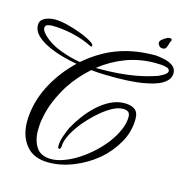

<svg xmlns="http://www.w3.org/2000/svg" viewBox="-130 -912 1079 1112"><g transform="rotate(15 409.5 -356.0)"><path d="M258 83Q169 83 123.5 27.5Q78 -28 78 -115Q78 -136 80 -156Q91 -257 141.5 -348Q192 -439 268 -511Q228 -518 180.5 -531Q133 -544 90.5 -564Q48 -584 21 -610.5Q-6 -637 -6 -672Q-6 -692 8 -704Q22 -716 42 -721.5Q62 -727 82 -727Q115 -727 159 -716Q203 -705 245.5 -688.5Q288 -672 315 -654Q319 -651 324 -646.5Q329 -642 329 -636Q329 -632 325 -630.5Q321 -629 319 -631Q267 -658 201 -673Q135 -688 76 -688Q62 -688 48 -683.5Q34 -679 34 -665Q34 -653 42.5 -641.5Q51 -630 59 -622Q100 -583 162 -559.5Q224 -536 284 -526Q356 -589 438 -626Q497 -652 560.5 -664.5Q624 -677 699 -677Q724 -675 753.5 -668.5Q783 -662 804 -646.5Q825 -631 825 -603Q825 -577 806.5 -558Q788 -539 759 -527Q730 -515 698 -509Q668 -502 633.5 -498.5Q599 -495 567 -493.5Q535 -492 514 -492Q475 -492 436.5 -493Q398 -494 360 -498Q294 -440 244 -365Q214 -317 191.5 -264.5Q169 -212 159 -155Q155 -137 153.5 -118.5Q152 -100 152 -82Q152 -21 179 19.5Q206 60 268 60Q304 60 346 44Q387 29 428.5 2Q470 -25 508 -60Q546 -95 575 -134Q604 -173 621.5 -213.5Q639 -254 639 -291Q639 -313 628 -321Q617 -329 597 -329Q571 -329 540 -314Q509 -298 477 -272.5Q445 -247 415 -215Q384 -183 361 -150Q337 -116 323 -84.5Q309 -53 309 -29Q309 -24 306.5 -17Q304 -10 298 -10Q292 -10 291 -16Q290 -22 290 -25Q290 -53 301 -84Q312 -115 323 -140Q343 -177 371.5 -216Q400 -255 436 -288.5Q472 -322 513 -342.5Q554 -363 597 -363Q636 -363 658.5 -347Q681 -331 681 -290Q681 -215 643 -147.5Q605 -80 545 -29Q484 22 408.5 52.5Q333 83 258 83ZM420 -517Q465 -517 517 -521Q569 -525 620.5 -534Q672 -543 714 -557Q725 -560 737 -564Q749 -568 759 -574Q768 -578 781.5 -587.5Q795 -597 795 -608Q795 -621 778.5 -626.5Q762 -632 741 -633Q720 -634 707 -634Q615 -634 533 -603Q451 -572 382 -517ZM726 -726Q715 -726 709 -731.5Q703 -737 699 -744Q697 -747 697 -753Q697 -758 700 -763.5Q703 -769 706 -771Q721 -784 736 -791Q740 -795 756 -795Q761 -795 763.5 -790.5Q766 -786 764 -781Q758 -773 755 -759.5Q752 -746 746.5 -736Q741 -726 726 -726Z"/></g></svg>

Font: Birthstone Bounce
Style: Regular
Weight: 400
Designer: Robert E. Leuschke
Foundry: Rob Leuschke
Version: Version 1.010; ttfautohint (v1.8.3)